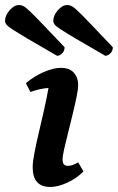

<svg xmlns="http://www.w3.org/2000/svg" viewBox="-63 -732 469 764"><path d="M137 12Q67 12 67 -67Q67 -87 74 -123.5Q81 -160 91.5 -204.5Q102 -249 112.5 -295.5Q123 -342 130 -382Q114 -381 95.5 -377Q77 -373 58 -366L40 -401Q73 -429 111.5 -445.5Q150 -462 179 -462Q214 -462 231 -442.5Q248 -423 248 -395Q248 -377 241.5 -345.5Q235 -314 226 -277Q217 -240 208 -204Q199 -168 192.5 -139.5Q186 -111 186 -97Q186 -72 207 -72Q225 -72 248 -86L269 -50Q242 -22 204.5 -5Q167 12 137 12ZM164 -510Q89 -553 47 -578Q5 -603 -14 -615.5Q-33 -628 -38 -635Q-43 -642 -43 -649Q-43 -670 -25 -691Q-7 -712 13 -712Q21 -712 29.5 -708Q38 -704 54.5 -688.5Q71 -673 104 -638.5Q137 -604 194 -544Q194 -529 184 -519.5Q174 -510 164 -510ZM356 -510Q281 -553 239 -578Q197 -603 178 -615.5Q159 -628 154 -635Q149 -642 149 -649Q149 -670 167 -691Q185 -712 205 -712Q213 -712 221.5 -708Q230 -704 246.5 -688.5Q263 -673 296 -638.5Q329 -604 386 -544Q386 -529 376 -519.5Q366 -510 356 -510Z"/></svg>

Font: Petrona
Style: Bold Italic
Weight: 700
Italic angle: -9°
Designer: Ringo R. Seeber
Foundry: Ringo R. Seeber
Version: Version 2.001; ttfautohint (v1.8.3)